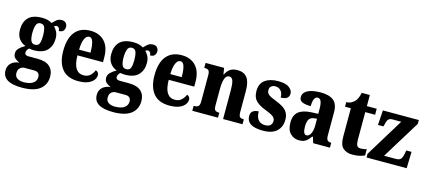

<svg xmlns="http://www.w3.org/2000/svg" viewBox="-72 -1248 4600 2071"><g transform="rotate(15 2228.0 -212.5)"><path d="M209 235Q-8 235 -8 100Q-8 49 25.5 17.5Q59 -14 115 -19Q88 -30 65 -49Q42 -68 42 -104Q42 -137 67 -162Q92 -187 132 -209Q88 -224 58.5 -263Q29 -302 29 -365Q29 -453 77.5 -501.5Q126 -550 229 -550Q264 -550 290 -543Q316 -536 340 -522Q361 -545 383.5 -563Q406 -581 441 -581Q470 -581 486 -563Q502 -545 502 -521Q502 -497 488 -478Q474 -459 437 -459Q437 -483 425.5 -494Q414 -505 405 -505Q395 -505 388 -501.5Q381 -498 375 -494Q396 -474 411 -443.5Q426 -413 426 -369Q426 -289 378.5 -238.5Q331 -188 229 -188Q219 -188 202.5 -189.5Q186 -191 178 -193Q169 -188 159.5 -173.5Q150 -159 150 -142Q150 -125 162 -117.5Q174 -110 190 -110H294Q386 -110 430.5 -69.5Q475 -29 475 42Q475 132 409.5 183.5Q344 235 209 235ZM227 -249Q265 -249 276 -281Q287 -313 287 -365Q287 -418 276 -453Q265 -488 227 -488Q191 -488 179 -452.5Q167 -417 167 -364Q167 -314 179 -281.5Q191 -249 227 -249ZM212 173Q280 173 316.5 148Q353 123 353 79Q353 52 338 36.5Q323 21 291 21H182Q168 21 152 28Q136 35 124.5 52Q113 69 113 98Q113 136 141.5 154.5Q170 173 212 173Z M778 10Q657 10 598 -62Q539 -134 539 -265Q539 -406 598.5 -478Q658 -550 768 -550Q869 -550 927 -488Q985 -426 985 -308V-257H700Q701 -158 731 -112Q761 -66 818 -66Q863 -66 890.5 -91Q918 -116 933 -153Q948 -148 958 -136.5Q968 -125 968 -107Q968 -80 949 -53Q930 -26 888 -8Q846 10 778 10ZM828 -321Q828 -398 815 -441Q802 -484 772 -484Q741 -484 721.5 -442Q702 -400 701 -321Z M1228 235Q1011 235 1011 100Q1011 49 1044.5 17.5Q1078 -14 1134 -19Q1107 -30 1084 -49Q1061 -68 1061 -104Q1061 -137 1086 -162Q1111 -187 1151 -209Q1107 -224 1077.5 -263Q1048 -302 1048 -365Q1048 -453 1096.5 -501.5Q1145 -550 1248 -550Q1283 -550 1309 -543Q1335 -536 1359 -522Q1380 -545 1402.5 -563Q1425 -581 1460 -581Q1489 -581 1505 -563Q1521 -545 1521 -521Q1521 -497 1507 -478Q1493 -459 1456 -459Q1456 -483 1444.5 -494Q1433 -505 1424 -505Q1414 -505 1407 -501.5Q1400 -498 1394 -494Q1415 -474 1430 -443.5Q1445 -413 1445 -369Q1445 -289 1397.5 -238.5Q1350 -188 1248 -188Q1238 -188 1221.5 -189.5Q1205 -191 1197 -193Q1188 -188 1178.5 -173.5Q1169 -159 1169 -142Q1169 -125 1181 -117.5Q1193 -110 1209 -110H1313Q1405 -110 1449.5 -69.5Q1494 -29 1494 42Q1494 132 1428.5 183.5Q1363 235 1228 235ZM1246 -249Q1284 -249 1295 -281Q1306 -313 1306 -365Q1306 -418 1295 -453Q1284 -488 1246 -488Q1210 -488 1198 -452.5Q1186 -417 1186 -364Q1186 -314 1198 -281.5Q1210 -249 1246 -249ZM1231 173Q1299 173 1335.5 148Q1372 123 1372 79Q1372 52 1357 36.5Q1342 21 1310 21H1201Q1187 21 1171 28Q1155 35 1143.5 52Q1132 69 1132 98Q1132 136 1160.5 154.5Q1189 173 1231 173Z M1797 10Q1676 10 1617 -62Q1558 -134 1558 -265Q1558 -406 1617.5 -478Q1677 -550 1787 -550Q1888 -550 1946 -488Q2004 -426 2004 -308V-257H1719Q1720 -158 1750 -112Q1780 -66 1837 -66Q1882 -66 1909.5 -91Q1937 -116 1952 -153Q1967 -148 1977 -136.5Q1987 -125 1987 -107Q1987 -80 1968 -53Q1949 -26 1907 -8Q1865 10 1797 10ZM1847 -321Q1847 -398 1834 -441Q1821 -484 1791 -484Q1760 -484 1740.5 -442Q1721 -400 1720 -321Z M2051 0V-55H2056Q2086 -55 2102 -67Q2118 -79 2118 -123V-417Q2118 -458 2103 -469.5Q2088 -481 2060 -481H2056V-536H2263L2274 -466H2279Q2296 -504 2326 -527Q2356 -550 2412 -550Q2482 -550 2518 -504Q2554 -458 2554 -357V-125Q2554 -79 2566.5 -67Q2579 -55 2608 -55H2612V0H2395V-326Q2395 -390 2384 -425.5Q2373 -461 2342 -461Q2317 -461 2303 -439.5Q2289 -418 2283.5 -382.5Q2278 -347 2278 -307V-120Q2278 -78 2292 -66.5Q2306 -55 2335 -55H2338V0Z M2844 10Q2774 10 2733 -5Q2692 -20 2675 -45.5Q2658 -71 2658 -105Q2658 -146 2684 -162.5Q2710 -179 2745 -179Q2745 -115 2773 -84Q2801 -53 2846 -53Q2890 -53 2908 -72Q2926 -91 2926 -119Q2926 -150 2901 -169Q2876 -188 2821 -209Q2742 -238 2703 -276Q2664 -314 2664 -386Q2664 -469 2719 -509Q2774 -549 2864 -549Q2951 -549 2989 -519Q3027 -489 3027 -453Q3027 -420 3005 -402.5Q2983 -385 2935 -385Q2935 -435 2911 -461Q2887 -487 2850 -487Q2822 -487 2804 -472Q2786 -457 2786 -429Q2786 -398 2808 -379.5Q2830 -361 2891 -338Q2938 -320 2972.5 -299Q3007 -278 3026.5 -246Q3046 -214 3046 -165Q3046 -86 2995 -38Q2944 10 2844 10Z M3244 10Q3187 10 3146.5 -30Q3106 -70 3106 -154Q3106 -235 3154.5 -274Q3203 -313 3301 -317L3372 -320V-374Q3372 -430 3360.5 -458.5Q3349 -487 3322 -487Q3298 -487 3285 -459Q3272 -431 3272 -379Q3207 -379 3175 -394.5Q3143 -410 3143 -446Q3143 -482 3169 -505Q3195 -528 3238.5 -539Q3282 -550 3336 -550Q3434 -550 3483 -511.5Q3532 -473 3532 -380V-125Q3532 -85 3543.5 -70Q3555 -55 3585 -55H3588V0H3401L3381 -66H3372Q3353 -39 3335.5 -22.5Q3318 -6 3297 2Q3276 10 3244 10ZM3308 -63Q3337 -63 3355 -98.5Q3373 -134 3373 -191V-265L3343 -262Q3301 -258 3285 -230.5Q3269 -203 3269 -150Q3269 -108 3278.5 -85.5Q3288 -63 3308 -63Z M3840 10Q3774 10 3735 -25Q3696 -60 3696 -149V-469H3631V-520Q3667 -521 3690.5 -535.5Q3714 -550 3727 -565Q3739 -580 3749.5 -603Q3760 -626 3766 -660H3857V-536H3967V-469H3857V-162Q3857 -118 3867.5 -97.5Q3878 -77 3909 -77Q3946 -77 3976 -87V-17Q3960 -9 3926 0.5Q3892 10 3840 10Z M3997 0V-41L4259 -469H4162Q4133 -469 4118 -455.5Q4103 -442 4094 -401L4086 -371H4025L4036 -536H4437V-493L4175 -67H4306Q4343 -67 4359.5 -83.5Q4376 -100 4385 -149L4391 -184H4450L4445 0Z"/></g></svg>

Font: Noto Serif Armenian Condensed ExtraBold
Style: Regular
Weight: 800
Width: 3
Designer: Monotype Design Team
Foundry: Monotype Imaging Inc.
Version: Version 2.008; ttfautohint (v1.8.4.7-5d5b)